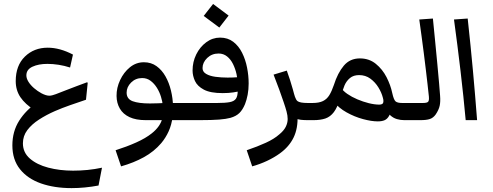

<svg xmlns="http://www.w3.org/2000/svg" viewBox="-20 -612 2510 978"><path d="M344.7 346.2Q256.8 346.2 188.7 322.3Q120.6 298.3 81.8 249.8Q43 201.2 43 128.4Q43 57.6 77.6 2.9Q112.3 -51.8 169.4 -89.8L155.3 -51.3Q107.9 -81.5 84 -116.9Q60.1 -152.3 60.1 -198.7Q60.1 -278.3 106.7 -323.7Q153.3 -369.1 223.1 -369.1Q284.7 -369.1 351.6 -334L336.9 -268.1Q308.6 -277.3 278.8 -282Q249 -286.6 221.2 -286.6Q176.3 -286.6 145.3 -272.2Q114.3 -257.8 114.3 -228Q114.3 -212.4 125 -195.3Q135.7 -178.2 153.6 -162.8Q171.4 -147.5 191.4 -136.7Q202.6 -130.9 212.6 -127.7Q222.7 -124.5 231.9 -124.5Q238.3 -124.5 247.6 -127Q256.8 -129.4 264.2 -132.3Q288.1 -141.6 314.7 -151.9Q341.3 -162.1 368.7 -172.6Q396 -183.1 423.3 -192.9L426.8 -190.4L418 -104Q377.4 -90.3 336.9 -76.2Q296.4 -62 260.3 -46.4Q215.8 -26.9 178.7 -2.9Q141.6 21 119.1 50.8Q96.7 80.6 96.7 118.2Q96.7 164.6 132.1 195.6Q167.5 226.6 225.6 241.9Q283.7 257.3 352.5 257.3Q388.7 257.3 425.8 253.7Q462.9 250 499.5 242.2L481.9 333Q411.1 346.2 344.7 346.2Z M596.7 235.4 568.8 153.3Q625.5 135.3 673.6 113.8Q721.7 92.3 752.9 67.4Q797.4 32.2 807.6 -11.7L826.7 0H722.7Q672.4 0 639.6 -15.4Q606.9 -30.8 590.6 -58.6Q574.2 -86.4 573.7 -123Q573.2 -164.6 591.8 -204.1Q610.4 -243.7 641.8 -269.3Q673.3 -294.9 712.9 -294.9Q750 -294.9 777.3 -275.1Q804.7 -255.4 823 -222.9Q841.3 -190.4 850.8 -150.9Q860.4 -111.3 861.3 -71.8L838.4 -87.4H916V0H834.5L858.9 -15.6Q854 23.9 839.1 56.9Q824.2 89.8 801.3 117.2Q764.6 160.2 712.9 188.7Q661.1 217.3 596.7 235.4ZM809.1 -74.7Q807.6 -94.7 800 -119.1Q792.5 -143.6 779.1 -165Q765.6 -186.5 747.1 -200.4Q728.5 -214.4 704.1 -214.4Q670.9 -214.4 647.9 -191.7Q625 -168.9 625 -140.1Q625 -107.9 655.8 -96.4Q686.5 -85 744.1 -85Q763.7 -85 785.4 -85.9Q807.1 -86.9 830.1 -87.9ZM916 0V-87.4Q931.6 -87.4 937 -77.4Q942.4 -67.4 942.4 -43.5Q942.4 -21.5 936.5 -10.7Q930.7 0 916 0Z M916 0V-87.4H1085.9Q1127.4 -87.4 1150.4 -91.8Q1173.3 -96.2 1182.1 -109.6Q1190.9 -123 1190.9 -149.9V-183.1Q1190.9 -207.5 1184.8 -234.6Q1178.7 -261.7 1167 -285.6Q1155.3 -309.6 1136.7 -324.5Q1118.2 -339.4 1093.3 -339.4Q1059.1 -339.4 1035.4 -316.7Q1011.7 -293.9 1011.7 -265.1Q1011.7 -246.1 1030.3 -235.4Q1048.8 -224.6 1077.9 -220.7Q1106.9 -216.8 1139.2 -216.8Q1167 -216.8 1189 -218.5Q1210.9 -220.2 1224.1 -221.2L1212.4 -150.4Q1192.4 -145 1168.7 -141.4Q1145 -137.7 1114.3 -137.7Q1051.8 -137.7 1018.6 -155.3Q985.4 -172.9 973.1 -199.5Q960.9 -226.1 960.9 -252.9Q960.9 -296.9 979.7 -335Q998.5 -373 1030.5 -396.7Q1062.5 -420.4 1101.1 -420.4Q1140.1 -420.4 1168 -399.2Q1195.8 -377.9 1213.1 -343.3Q1230.5 -308.6 1238.5 -267.6Q1246.6 -226.6 1246.6 -187Q1246.6 -156.2 1241.5 -129.4Q1236.3 -102.5 1228 -81.5Q1215.8 -52.2 1199.2 -36.1Q1182.6 -20 1153.8 -11.7Q1132.8 -5.9 1096.4 -2.9Q1060.1 0 995.6 0ZM916 0Q901.4 0 895.5 -10.7Q889.6 -21.5 889.6 -43.5Q889.6 -67.4 895 -77.4Q900.4 -87.4 916 -87.4ZM1097.2 -471.7 1017.6 -530.8 1065.4 -591.8 1144.5 -532.7Z M1547.9 -87.4V0Q1528.3 0 1512.9 -1.7Q1497.6 -3.4 1483.9 -9.3L1495.6 -22Q1498 42.5 1475.3 88.9Q1452.6 135.3 1406.2 168.9Q1377.4 189.9 1340.6 207.3Q1303.7 224.6 1264.6 235.4L1236.8 153.3Q1292.5 134.3 1334.5 115Q1376.5 95.7 1402.3 72.8Q1425.3 54.2 1435.3 34.4Q1445.3 14.6 1445.3 -5.9Q1445.3 -22.9 1439.7 -43.9Q1434.1 -64.9 1424.8 -91.8Q1416.5 -117.2 1402.6 -155Q1388.7 -192.9 1373.5 -231.9L1440.9 -252.4Q1449.7 -228.5 1457.3 -204.6Q1464.8 -180.7 1471.7 -156.7Q1475.6 -142.1 1477.8 -134Q1480 -126 1482.4 -119.1Q1487.8 -103.5 1495.1 -97.2Q1507.3 -87.4 1547.9 -87.4ZM1547.9 0V-87.4Q1563.5 -87.4 1568.8 -77.4Q1574.2 -67.4 1574.2 -43.5Q1574.2 -21.5 1568.4 -10.7Q1562.5 0 1547.9 0Z M1904.3 6.3Q1872.1 6.3 1828.9 -5.4Q1785.6 -17.1 1745.4 -39.6Q1705.1 -62 1680.7 -93.8L1712.4 -110.4Q1698.7 -64.9 1680.7 -41Q1662.6 -17.1 1637.5 -8.5Q1612.3 0 1576.7 0H1547.9V-87.4H1571.8Q1605 -87.4 1625 -97.2Q1645 -106.9 1657.5 -127.2Q1669.9 -147.5 1680.7 -179.2Q1700.2 -240.7 1731.4 -277.6Q1762.7 -314.5 1813 -314.5Q1860.4 -314.5 1894.3 -286.9Q1928.2 -259.3 1949 -218.8Q1969.7 -178.2 1978 -138.2Q1985.4 -104.5 1994.6 -95.9Q2003.9 -87.4 2028.8 -87.4H2061V0H2039.6Q2020 0 2001.7 -5.4Q1983.4 -10.7 1968.5 -24.2Q1953.6 -37.6 1942.9 -62.5L1978 -70.3Q1971.2 -39.1 1962.2 -22.5Q1953.1 -5.9 1939.2 0.2Q1925.3 6.3 1904.3 6.3ZM1912.6 -79.1Q1922.9 -79.1 1928 -83.3Q1933.1 -87.4 1933.1 -96.7Q1933.1 -101.1 1932.4 -105.2Q1931.6 -109.4 1930.2 -114.3Q1923.8 -140.1 1907.5 -166.7Q1891.1 -193.4 1866.5 -211.4Q1841.8 -229.5 1809.1 -229.5Q1780.8 -229.5 1762.7 -214.6Q1744.6 -199.7 1734.9 -177Q1725.1 -154.3 1721.2 -130.4L1716.8 -166Q1726.6 -149.4 1749 -133.8Q1771.5 -118.2 1800.3 -106Q1829.1 -93.8 1858.6 -86.4Q1888.2 -79.1 1912.6 -79.1ZM1547.9 0Q1533.2 0 1527.3 -10.7Q1521.5 -21.5 1521.5 -43.5Q1521.5 -67.4 1526.9 -77.4Q1532.2 -87.4 1547.9 -87.4ZM2061 0V-87.4Q2076.7 -87.4 2082 -77.4Q2087.4 -67.4 2087.4 -43.5Q2087.4 -21.5 2081.5 -10.7Q2075.7 0 2061 0Z M2061 0V-87.4H2133.8Q2154.8 -87.4 2160.6 -93.5Q2166.5 -99.6 2164.6 -120.6Q2161.6 -148.4 2157.7 -183.6Q2153.8 -218.8 2148.9 -258.8Q2144 -298.8 2138.7 -341.6Q2133.3 -384.3 2127.4 -427.5Q2121.6 -470.7 2115.7 -512.7L2185.1 -517.6Q2190.4 -463.9 2196.3 -404.1Q2202.1 -344.2 2207.5 -287.8Q2212.9 -231.4 2216.6 -188.2Q2220.2 -145 2221.7 -124.5Q2224.1 -94.2 2219.7 -73.5Q2215.3 -52.7 2199.2 -28.8Q2187 -11.7 2169.9 -5.9Q2152.8 0 2121.1 0ZM2061 0Q2046.4 0 2040.5 -10.7Q2034.7 -21.5 2034.7 -43.5Q2034.7 -67.4 2040 -77.4Q2045.4 -87.4 2061 -87.4Z M2352.1 0Q2341.3 -119.1 2325.9 -250Q2310.5 -380.9 2292.5 -512.7L2362.3 -517.6Q2377.4 -378.9 2388.9 -253.4Q2400.4 -127.9 2410.2 0Z"/></svg>

Font: Markazi Text Medium
Style: Regular
Weight: 500
Designer: Borna Izadpanah (Arabic designer), Fiona Ross (Arabic design director) and Florian Runge (Latin designer)
Foundry: Borna Izadpanah and Florian Runge
Version: Version 1.001